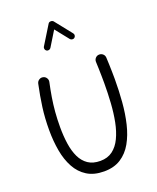

<svg xmlns="http://www.w3.org/2000/svg" viewBox="-184 -1121 1027 1257"><g transform="rotate(-20 329.5 -492.5)"><path d="M153.8 -687.3Q139.2 -690.7 126.3 -682.3Q113.4 -674 110 -659.2Q92.9 -579.8 82.9 -505.3Q72.9 -430.8 72.9 -348.1Q72.9 -271.3 85.1 -203.1Q97.3 -134.9 125.8 -82.7Q154.2 -30.5 201.9 -0.7Q249.6 29.2 320.3 29.2Q389.3 29.2 437.1 -1.6Q484.9 -32.3 515.2 -85.9Q545.5 -139.6 562.1 -209Q578.7 -278.4 584.9 -356.8Q591.2 -435.2 591.2 -514.5Q591.2 -538.3 590.6 -565.9Q590 -593.4 589.1 -619.8Q588.1 -646.2 587.1 -666.3Q586.2 -681.8 575 -691.7Q563.8 -701.6 548.5 -701Q533.6 -700.5 523.4 -689.4Q513.2 -678.2 513.8 -662.8Q514.8 -642.9 515.5 -617Q516.2 -591.2 516.7 -564.3Q517.2 -537.5 517.2 -514.5Q517.2 -444.6 512.8 -376.4Q508.4 -308.1 496.6 -248.1Q484.7 -188.2 462.7 -142.2Q440.8 -96.2 405.9 -70Q370.9 -43.8 320.3 -43.8Q269.2 -43.8 235.6 -66.5Q202 -89.2 182.5 -129.7Q163.1 -170.3 155 -224.4Q146.9 -278.5 146.9 -341.6Q146.9 -396.9 151 -446.6Q155.2 -496.3 163 -544.6Q170.8 -592.8 181.9 -643.6Q185.3 -658.3 176.9 -671.3Q168.6 -684.3 153.8 -687.3ZM234.6 -844Q242.1 -839.3 251 -841.5Q259.9 -843.6 264.6 -851L329.2 -956.3L404 -862.5Q409.5 -855.9 418.6 -854.8Q427.7 -853.6 434.3 -858.9Q441.2 -864.6 442.3 -873.7Q443.4 -882.8 437.8 -889.4L344.1 -1007.1Q340.6 -1011.8 333.4 -1013.4Q326.2 -1015 319.2 -1013.2Q312.3 -1011.4 308.7 -1005.2L227.6 -873.7Q222.9 -866.1 225.1 -857.4Q227.2 -848.7 234.6 -844Z"/></g></svg>

Font: Mikhak VF
Style: Regular
Weight: 100
Designer: Amin Abedi
Version: Version 3.001